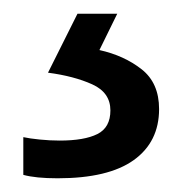

<svg xmlns="http://www.w3.org/2000/svg" viewBox="-20 -20 265 280"><path d="M212 139Q212 187 175 213.5Q138 240 64 240Q32 240 14 235V180Q23 182 38 183.5Q53 185 67 185Q103 185 122 175.5Q141 166 141 141Q141 115 114.5 103Q88 91 50 86L93 0H151L125 53Q161 61 186.5 81Q212 101 212 139Z"/></svg>

Font: Noto Sans Wancho
Style: Regular
Weight: 400
Designer: Monotype Design Team
Foundry: Monotype Imaging Inc.
Version: Version 2.001; ttfautohint (v1.8.4.7-5d5b)